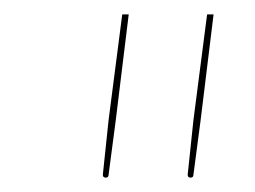

<svg xmlns="http://www.w3.org/2000/svg" viewBox="-20 -720 354 267"><path d="M159 -700 141 -553 131 -477Q131 -473 127 -473Q123 -473 123 -477L131 -553L150 -700ZM277 -700 259 -553 249 -477Q249 -473 245 -473Q241 -473 241 -477L249 -553L268 -700Z"/></svg>

Font: Lato Hairline
Style: Italic
Weight: 250
Italic angle: -7°
Designer: Lukasz Dziedzic
Foundry: Lukasz Dziedzic
Version: Version 1.104; Western+Polish opensource